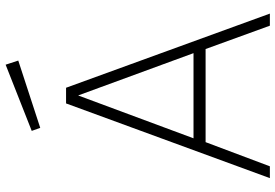

<svg xmlns="http://www.w3.org/2000/svg" viewBox="-172 -830 1002 699"><g transform="rotate(-90 329.5 -481.0)"><path d="M302 -742H359L629 0H585L500 -234H161L73 0H30ZM485 -278 331 -698 175 -278ZM458 -916 213 -836 202 -867 443 -962Z"/></g></svg>

Font: Morrison Thin
Style: Regular
Weight: 100
Designer: Pablo Impallari, Rodrigo Fuenzalida (Modified by Dan O. Williams)
Version: Version 0.03;June 6, 2019;FontCreator 11.5.0.2425 64-bit; tt